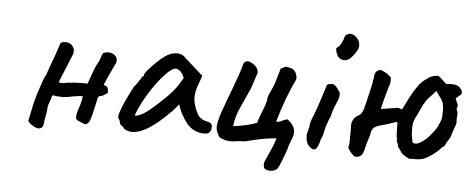

<svg xmlns="http://www.w3.org/2000/svg" viewBox="-46 -651 2110 860"><g transform="rotate(5 1009.0 -221.5)"><path d="M401 -360Q415 -368 432 -365.5Q449 -363 459 -351Q469 -339 462 -318Q462 -320 456 -307Q450 -294 441.5 -276Q433 -258 426 -242Q419 -226 417 -221V-218Q432 -217 435.5 -205.5Q439 -194 437 -183Q427 -178 422 -174Q417 -170 406 -168Q403 -168 399.5 -165.5Q396 -163 395 -159Q393 -151 389 -131.5Q385 -112 380 -91.5Q375 -71 370 -57Q368 -49 362 -43Q356 -37 348 -36Q328 -44 321 -47Q314 -50 308 -55Q305 -60 306 -71Q307 -82 311 -94Q316 -109 320 -122Q324 -135 328 -160Q321 -161 309.5 -159.5Q298 -158 286 -156Q274 -154 265 -152Q256 -150 253 -151Q248 -149 236.5 -149Q225 -149 214 -150Q203 -151 196 -153L190 -150Q189 -140 181.5 -121.5Q174 -103 174 -86Q173 -73 169.5 -57Q166 -41 165 -27Q164 -5 149 -0.5Q134 4 110 -13Q105 -16 101.5 -20Q98 -24 94 -29L110 -106Q114 -120 117 -132.5Q120 -145 124 -157Q132 -179 139.5 -203Q147 -227 157 -245Q158 -246 161 -256Q164 -266 168.5 -278Q173 -290 176 -298Q179 -306 178 -304Q181 -311 187.5 -329.5Q194 -348 199.5 -364.5Q205 -381 205 -382Q207 -390 213 -392.5Q219 -395 225 -395Q247 -396 258 -384.5Q269 -373 270 -361Q269 -355 269 -350Q269 -345 267 -342L217 -220L216 -213Q226 -209 242.5 -212.5Q259 -216 269 -216Q274 -217 290 -218Q306 -219 322 -219Q338 -219 344 -218Q355 -248 363.5 -273Q372 -298 388 -326Q389 -328 392.5 -339.5Q396 -351 401 -360Z M525 -31Q521 -39 512.5 -44.5Q504 -50 504 -54Q504 -58 502 -64Q500 -70 496 -74Q491 -80 497.5 -102Q504 -124 519 -156.5Q534 -189 553 -224Q561 -232 569 -245Q577 -258 581 -262Q581 -266 584 -269.5Q587 -273 591 -273L593 -282Q594 -287 604 -299Q614 -311 628 -325.5Q642 -340 657.5 -353.5Q673 -367 683 -373Q704 -387 726.5 -388.5Q749 -390 765 -377Q768 -374 776 -366.5Q784 -359 795 -349.5Q806 -340 816 -331L853 -298L835 -248Q822 -208 828.5 -178Q835 -148 848 -126Q853 -115 866 -106.5Q879 -98 893 -96Q901 -95 908 -90Q915 -85 915 -74Q915 -59 909.5 -51.5Q904 -44 894 -42Q861 -38 832 -55Q803 -72 779 -118Q775 -124 768.5 -140.5Q762 -157 761 -162Q757 -157 747.5 -145.5Q738 -134 732 -128Q661 -56 610 -32.5Q559 -9 525 -31ZM567 -96Q569 -91 588.5 -99Q608 -107 633 -127Q667 -156 697.5 -185.5Q728 -215 749 -245L771 -281Q761 -304 750.5 -312Q740 -320 732 -320Q719 -320 696 -298.5Q673 -277 646 -240Q619 -203 593 -155Q582 -134 574.5 -115Q567 -96 567 -96Z M1165 90Q1160 74 1163 64Q1166 54 1173 40Q1177 30 1185.5 12Q1194 -6 1200.5 -23.5Q1207 -41 1208 -48Q1189 -47 1164 -43Q1139 -39 1115 -33.5Q1091 -28 1072 -23Q1064 -21 1054.5 -21.5Q1045 -22 1036 -20Q1011 -16 994 -17.5Q977 -19 953 -31Q942 -49 938.5 -63Q935 -77 940 -99Q944 -119 953 -145Q962 -171 973 -200.5Q984 -230 995 -259Q1006 -288 1015.5 -315.5Q1025 -343 1030 -363Q1032 -373 1039.5 -377.5Q1047 -382 1056 -380Q1070 -376 1084 -364Q1098 -352 1099 -333Q1096 -325 1090.5 -308.5Q1085 -292 1080 -275.5Q1075 -259 1070 -250Q1052 -209 1034 -170.5Q1016 -132 1010 -86Q1018 -86 1032.5 -88.5Q1047 -91 1063.5 -94.5Q1080 -98 1094.5 -102.5Q1109 -107 1116 -110Q1120 -125 1128.5 -147Q1137 -169 1144.5 -189.5Q1152 -210 1152 -222Q1152 -228 1158 -242Q1164 -256 1171 -271Q1178 -286 1180 -293Q1185 -311 1190 -327.5Q1195 -344 1200 -361Q1205 -363 1210.5 -365.5Q1216 -368 1220 -371Q1251 -370 1262.5 -356.5Q1274 -343 1274 -320Q1255 -281 1235.5 -230Q1216 -179 1200 -122Q1212 -122 1218.5 -125Q1225 -128 1232 -131.5Q1239 -135 1251 -137Q1256 -132 1262 -127Q1268 -122 1272 -116Q1283 -102 1284 -87.5Q1285 -73 1280 -58.5Q1275 -44 1269.5 -30.5Q1264 -17 1262 -6Q1261 -2 1256 11.5Q1251 25 1245 41.5Q1239 58 1233 71Q1227 84 1223 88Q1213 98 1195 99Q1177 100 1165 90Z M1356 -27Q1348 -35 1344.5 -48.5Q1341 -62 1342 -75Q1343 -88 1347 -96Q1347 -104 1349.5 -108.5Q1352 -113 1351 -117Q1350 -121 1353 -131Q1356 -141 1359 -150Q1366 -166 1374.5 -189.5Q1383 -213 1390.5 -236.5Q1398 -260 1403.5 -277Q1409 -294 1410 -298Q1410 -310 1426 -311Q1438 -315 1447.5 -308Q1457 -301 1467 -285Q1475 -277 1473 -262Q1471 -247 1460 -223Q1456 -215 1450.5 -199Q1445 -183 1443 -171Q1439 -163 1433.5 -148.5Q1428 -134 1424 -121Q1422 -116 1420 -105Q1418 -94 1415 -82.5Q1412 -71 1407 -63Q1398 -22 1385.5 -15Q1373 -8 1356 -27ZM1457 -431Q1450 -437 1445.5 -447.5Q1441 -458 1440 -466.5Q1439 -475 1442 -476Q1451 -480 1460.5 -496.5Q1470 -513 1472 -526Q1473 -530 1476 -534Q1479 -538 1483 -539Q1495 -547 1510 -540.5Q1525 -534 1535 -518Q1544 -499 1540 -484Q1536 -469 1518 -447Q1503 -427 1487 -424Q1471 -421 1457 -431Z M1561 1Q1549 -10 1542.5 -18Q1536 -26 1532 -37Q1535 -44 1535.5 -50.5Q1536 -57 1536 -66Q1536 -82 1536.5 -97.5Q1537 -113 1536 -129Q1535 -145 1541.5 -158.5Q1548 -172 1561 -180Q1573 -186 1578.5 -194Q1584 -202 1588 -216Q1593 -235 1596.5 -250Q1600 -265 1604.5 -284.5Q1609 -304 1616 -334Q1615 -341 1617.5 -348.5Q1620 -356 1620 -363Q1620 -388 1646 -394Q1658 -390 1665 -386.5Q1672 -383 1678.5 -378.5Q1685 -374 1695 -364Q1696 -355 1695 -344Q1694 -333 1689 -321Q1683 -302 1677.5 -281Q1672 -260 1667 -240Q1666 -235 1664.5 -230Q1663 -225 1663 -220L1734 -231Q1739 -232 1745 -230Q1751 -228 1757 -226Q1771 -254 1786.5 -284Q1802 -314 1816 -333Q1826 -347 1834.5 -355.5Q1843 -364 1855 -371Q1865 -381 1879 -385.5Q1893 -390 1907 -390Q1913 -385 1917.5 -381.5Q1922 -378 1925 -374.5Q1928 -371 1932.5 -367.5Q1937 -364 1944 -357Q1972 -360 1987.5 -356.5Q2003 -353 2014 -337Q2017 -333 2017.5 -326.5Q2018 -320 2016 -317L1992 -296Q1995 -290 1997.5 -283Q2000 -276 2004 -269Q2005 -261 2002.5 -256.5Q2000 -252 2001 -247Q2008 -235 2006 -221Q2004 -207 2005 -195Q2007 -189 2003 -177Q1999 -165 1994.5 -153Q1990 -141 1989 -137Q1986 -121 1977 -109Q1968 -97 1963 -83Q1961 -79 1957.5 -77Q1954 -75 1951 -73Q1929 -48 1904 -32Q1887 -20 1873.5 -15Q1860 -10 1845 -9.5Q1830 -9 1807 -9Q1786 -20 1778.5 -26Q1771 -32 1768 -38.5Q1765 -45 1755 -56Q1754 -68 1746 -83Q1747 -91 1745 -99Q1743 -107 1743 -114L1742 -166Q1733 -169 1729 -165.5Q1725 -162 1720 -163Q1705 -156 1690 -152.5Q1675 -149 1666 -146Q1656 -143 1648 -139Q1640 -135 1637 -132Q1628 -122 1626 -107Q1626 -103 1621.5 -89Q1617 -75 1612.5 -60Q1608 -45 1607 -39Q1607 -34 1602 -20.5Q1597 -7 1592 -4Q1585 1 1578 2.5Q1571 4 1561 1ZM1844 -82Q1861 -90 1878.5 -106Q1896 -122 1920 -157Q1930 -177 1934.5 -188.5Q1939 -200 1939.5 -212Q1940 -224 1940 -245Q1939 -271 1927.5 -288Q1916 -305 1903 -322Q1889 -305 1874 -290Q1859 -275 1844 -244Q1831 -215 1819 -191.5Q1807 -168 1810 -133Q1810 -113 1812.5 -105Q1815 -97 1816 -86Q1818 -80 1826.5 -79Q1835 -78 1844 -82Z"/></g></svg>

Font: Caveat Medium
Style: Regular
Weight: 500
Designer: Pablo Impallari
Foundry: Pablo Impallari
Version: Version 2.000